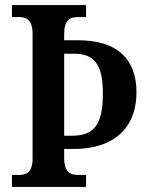

<svg xmlns="http://www.w3.org/2000/svg" viewBox="-20 -734 584 754"><path d="M27 0H318V-47H286C256 -47 232 -59 232 -113V-149H267C449 -149 516 -252 516 -371C516 -501 442 -576 285 -576H232V-601C232 -656 255 -667 286 -667H318V-714H27V-667H55C84 -667 108 -656 108 -601V-112C108 -58 84 -47 55 -47H27ZM262 -201H232V-523H271C354 -523 384 -476 384 -367C384 -243 349 -201 262 -201Z"/></svg>

Font: Noto Serif Bengali Condensed SemiBold
Style: Regular
Weight: 600
Width: 3
Designer: Juan Bruce, Universal Thirst, Indian Type Foundry and the Monotype Design Team.
Foundry: Monotype Imaging Inc.
Version: Version 2.003